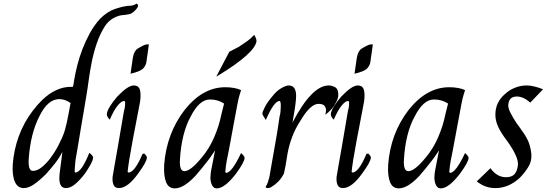

<svg xmlns="http://www.w3.org/2000/svg" viewBox="-20 -1039 3022 1059"><path d="M311.3 -256.4Q329.2 -290.3 339 -325.1Q348.7 -360 357.9 -409.7L369.2 -470.8Q338.5 -492.3 307.7 -492.3Q243.6 -492.3 198.5 -400Q148.7 -305.1 138.5 -164.1Q133.8 -96.4 161.5 -96.4Q185.6 -96.4 211.3 -117.4Q236.9 -138.5 257.9 -166.7Q279 -194.9 293.3 -220.8Q307.7 -246.7 311.3 -256.4ZM730.8 -1017.9Q736.9 -1021 741 -1010.5Q745.1 -1000 719.5 -975.9Q705.1 -963.1 692.1 -960.5Q679 -957.9 666.2 -956.4Q638.5 -956.4 607.9 -940.3Q577.4 -924.1 557.9 -893.3Q530.8 -850.3 513.6 -799.5Q496.4 -748.7 486.2 -697.7Q475.9 -646.7 469.5 -598.5Q463.1 -550.3 456.4 -511.3Q450.3 -470.8 442.1 -425.6Q433.8 -380.5 426.7 -335.4Q419.5 -290.3 412.3 -248.5Q405.1 -206.7 400 -175.9Q396.4 -160 394.9 -139.7Q393.3 -119.5 392.3 -107.7Q390.3 -87.2 394.9 -87.2Q429.2 -87.2 472.8 -196.4Q496.4 -177.4 493.3 -167.7Q492.3 -154.9 480.8 -133.8Q469.2 -112.8 451.3 -85.6Q421 -45.1 394.4 -23.3Q367.7 -1.5 343.6 -1.5Q303.6 -1.5 307.7 -67.7Q307.7 -72.8 308.7 -80Q309.7 -87.2 311.3 -100.8Q312.8 -114.4 316.2 -138.7Q319.5 -163.1 324.1 -201.5Q307.7 -169.2 284.6 -139.5Q261.5 -109.7 233.8 -79Q196.4 -42.1 166.7 -21.8Q136.9 -1.5 111.3 -1.5Q77.4 -1.5 62.1 -36.2Q46.7 -70.8 50.3 -132.3Q56.4 -212.8 83.8 -287.9Q111.3 -363.1 160 -427.2Q260 -560 370.8 -560H382.1Q383.6 -564.1 385.4 -573.8Q387.2 -583.6 390.3 -605.1Q396.4 -640 407.2 -682.1Q417.9 -724.1 434.6 -767.7Q451.3 -811.3 474.9 -854.9Q498.5 -898.5 532.3 -935.9Q572.8 -975.9 614.6 -989.7Q656.4 -1003.6 685.6 -1006.7Q709.7 -1006.7 722.6 -1012.8Q729.2 -1016.4 730.8 -1017.9Z M775.4 -192.3Q790.3 -179 790.3 -169.2Q788.2 -145.1 744.6 -85.6Q685.6 -1.5 635.4 -1.5Q596.9 -1.5 601 -63.1Q603.1 -72.8 609.7 -114.4Q615.9 -151.3 629 -223.8Q642.1 -296.4 664.1 -429.2Q666.2 -433.8 667.7 -442.6Q669.2 -451.3 670 -460.3Q670.8 -469.2 670 -475.6Q669.2 -482.1 664.1 -482.1Q649.7 -482.1 628.7 -456.4Q607.7 -430.8 585.6 -379Q575.4 -388.7 572.3 -396.2Q569.2 -403.6 569.2 -409.7Q570.8 -427.2 586.9 -453.1Q603.1 -479 627.2 -506.7Q685.6 -567.7 717.4 -567.7Q740.5 -567.7 748.5 -551.8Q756.4 -535.9 754.9 -501.5Q754.9 -494.9 753.1 -481.3Q751.3 -467.7 748.2 -454.9Q724.1 -332.3 711.3 -262.3Q698.5 -192.3 692.8 -157.4Q687.2 -122.6 686.4 -113.8Q685.6 -105.1 685.6 -105.1Q682.1 -87.2 688.2 -87.2Q722.6 -87.2 766.2 -190.3ZM788.2 -701.5Q785.6 -679 770.3 -662.1Q754.9 -645.1 700 -632.3L712.8 -721Q719 -757.9 739.2 -770.8Q759.5 -783.6 775.4 -790.3Q782.1 -793.3 791.5 -794.1Q801 -794.9 801 -793.3Q796.9 -763.1 794.4 -745.1Q791.8 -727.2 790.3 -717.9Q788.2 -706.7 788.2 -701.5Z M1215.9 -467.7Q1182.1 -490.3 1138.5 -490.3Q1107.7 -490.3 1081.3 -466.2Q1054.9 -442.1 1031.8 -396.4Q1006.2 -350.3 991.5 -290.5Q976.9 -230.8 972.8 -163.1Q967.7 -94.9 996.9 -94.9Q1031.8 -94.9 1093.3 -170.8Q1133.3 -217.9 1160.8 -280.8Q1188.2 -343.6 1201 -407.7ZM1166.2 -209.7Q1162.6 -205.1 1151.5 -187.9Q1140.5 -170.8 1124.1 -150Q1107.7 -129.2 1090.3 -107.4Q1072.8 -85.6 1057.9 -69.2Q993.3 0 943.6 0Q909.7 0 895.9 -34.6Q882.1 -69.2 885.6 -130.8Q898.5 -301.5 996.9 -430.8Q1096.9 -557.9 1222.6 -557.9Q1246.7 -557.9 1269.2 -554.1Q1291.8 -550.3 1309.7 -542.1Q1309.7 -540 1303.3 -521.8Q1296.9 -503.6 1288.2 -457.9L1242.1 -209.7Q1227.2 -138.5 1225.6 -121Q1224.1 -107.7 1224.1 -103.6Q1220.5 -85.6 1227.2 -85.6Q1257.9 -85.6 1309.7 -194.9Q1329.2 -177.4 1329.2 -167.7Q1327.2 -143.6 1283.6 -83.6Q1253.3 -43.6 1225.9 -21.8Q1198.5 0 1175.4 0Q1157.9 0 1149.2 -18.5Q1140.5 -36.9 1140.5 -60Q1140.5 -66.2 1142.1 -81.3Q1143.6 -96.4 1146.7 -109.7ZM1382.1 -846.7Q1385.6 -842.1 1388.2 -835.9Q1394.9 -822.6 1394.9 -812.8Q1387.2 -746.7 1183.6 -622.6L1172.8 -616.4L1244.6 -753.3Q1270.8 -766.2 1296.9 -780.5Q1317.4 -793.3 1340 -809.5Q1362.6 -825.6 1379 -843.6Z M1793.3 -567.7Q1807.7 -567.7 1823.8 -560.5Q1840 -553.3 1843.6 -535.9Q1848.2 -517.9 1843.6 -498.5Q1838.5 -480.5 1823.8 -457.2Q1809.2 -433.8 1775.4 -406.7V-412.8Q1780.5 -432.3 1776.4 -443.6Q1772.3 -454.9 1765.1 -459.5Q1757.9 -464.1 1750 -465.1Q1742.1 -466.2 1736.9 -466.2Q1691.8 -466.2 1636.9 -372.8Q1609.2 -330.8 1591.8 -284.6Q1574.4 -238.5 1565.6 -190.3Q1562.6 -175.9 1560.3 -157.2Q1557.9 -138.5 1554.6 -122.6Q1551.3 -106.7 1548.7 -95.1Q1546.2 -83.6 1546.2 -82.1Q1532.3 -54.9 1513.6 -36.4Q1494.9 -17.9 1475.4 -6.7Q1462.6 0 1453.1 -1.8Q1443.6 -3.6 1446.2 -11.3Q1452.8 -19.5 1456.9 -32.3Q1461 -45.1 1464.1 -56.4Q1467.7 -69.2 1469.2 -82.1Q1482.1 -154.9 1491 -206.4Q1500 -257.9 1506.4 -294.4Q1512.8 -330.8 1515.9 -354.9Q1519 -379 1522.1 -396.4Q1525.6 -407.7 1527.2 -423.8Q1528.7 -440 1528.7 -453.3Q1528.7 -482.1 1522.1 -482.1Q1491.8 -482.1 1446.2 -377.4Q1438.5 -390.3 1432.8 -398.5Q1427.2 -406.7 1427.2 -414.4Q1427.2 -421 1441 -448.5Q1454.9 -475.9 1482.1 -507.7Q1506.2 -538.5 1532.1 -553.1Q1557.9 -567.7 1572.3 -567.7Q1617.9 -567.7 1612.8 -496.4Q1611.3 -474.4 1606.4 -440.5Q1601.5 -406.7 1593.3 -363.1Q1700 -567.7 1793.3 -567.7Z M2010.8 -192.3Q2025.6 -179 2025.6 -169.2Q2023.6 -145.1 1980 -85.6Q1921 -1.5 1870.8 -1.5Q1832.3 -1.5 1836.4 -63.1Q1838.5 -72.8 1845.1 -114.4Q1851.3 -151.3 1864.4 -223.8Q1877.4 -296.4 1899.5 -429.2Q1901.5 -433.8 1903.1 -442.6Q1904.6 -451.3 1905.4 -460.3Q1906.2 -469.2 1905.4 -475.6Q1904.6 -482.1 1899.5 -482.1Q1885.1 -482.1 1864.1 -456.4Q1843.1 -430.8 1821 -379Q1810.8 -388.7 1807.7 -396.2Q1804.6 -403.6 1804.6 -409.7Q1806.2 -427.2 1822.3 -453.1Q1838.5 -479 1862.6 -506.7Q1921 -567.7 1952.8 -567.7Q1975.9 -567.7 1983.8 -551.8Q1991.8 -535.9 1990.3 -501.5Q1990.3 -494.9 1988.5 -481.3Q1986.7 -467.7 1983.6 -454.9Q1959.5 -332.3 1946.7 -262.3Q1933.8 -192.3 1928.2 -157.4Q1922.6 -122.6 1921.8 -113.8Q1921 -105.1 1921 -105.1Q1917.4 -87.2 1923.6 -87.2Q1957.9 -87.2 2001.5 -190.3ZM2023.6 -701.5Q2021 -679 2005.6 -662.1Q1990.3 -645.1 1935.4 -632.3L1948.2 -721Q1954.4 -757.9 1974.6 -770.8Q1994.9 -783.6 2010.8 -790.3Q2017.4 -793.3 2026.9 -794.1Q2036.4 -794.9 2036.4 -793.3Q2032.3 -763.1 2029.7 -745.1Q2027.2 -727.2 2025.6 -717.9Q2023.6 -706.7 2023.6 -701.5Z M2451.3 -467.7Q2417.4 -490.3 2373.8 -490.3Q2343.1 -490.3 2316.7 -466.2Q2290.3 -442.1 2267.2 -396.4Q2241.5 -350.3 2226.9 -290.5Q2212.3 -230.8 2208.2 -163.1Q2203.1 -94.9 2232.3 -94.9Q2267.2 -94.9 2328.7 -170.8Q2368.7 -217.9 2396.2 -280.8Q2423.6 -343.6 2436.4 -407.7ZM2401.5 -209.7Q2397.9 -205.1 2386.9 -187.9Q2375.9 -170.8 2359.5 -150Q2343.1 -129.2 2325.6 -107.4Q2308.2 -85.6 2293.3 -69.2Q2228.7 0 2179 0Q2145.1 0 2131.3 -34.6Q2117.4 -69.2 2121 -130.8Q2133.8 -301.5 2232.3 -430.8Q2332.3 -557.9 2457.9 -557.9Q2482.1 -557.9 2504.6 -554.1Q2527.2 -550.3 2545.1 -542.1Q2545.1 -540 2538.7 -521.8Q2532.3 -503.6 2523.6 -457.9L2477.4 -209.7Q2462.6 -138.5 2461 -121Q2459.5 -107.7 2459.5 -103.6Q2455.9 -85.6 2462.6 -85.6Q2493.3 -85.6 2545.1 -194.9Q2564.6 -177.4 2564.6 -167.7Q2562.6 -143.6 2519 -83.6Q2488.7 -43.6 2461.3 -21.8Q2433.8 0 2410.8 0Q2393.3 0 2384.6 -18.5Q2375.9 -36.9 2375.9 -60Q2375.9 -66.2 2377.4 -81.3Q2379 -96.4 2382.1 -109.7Z M2685.1 -111.3Q2721 -61.5 2770.8 -61.5Q2803.1 -61.5 2818.5 -79Q2833.8 -96.4 2836.9 -132.3Q2838.5 -172.8 2785.1 -250.3L2761 -283.6Q2733.8 -322.6 2723.1 -350.8Q2712.3 -379 2712.3 -406.7Q2712.3 -475.9 2766.2 -521Q2788.2 -542.1 2819.7 -554.9Q2851.3 -567.7 2885.1 -567.7Q2921 -567.7 2975.4 -546.7L2904.6 -472.8Q2867.7 -506.7 2830.3 -506.7Q2788.2 -506.7 2783.6 -463.1Q2781.5 -445.1 2794.6 -418.7Q2807.7 -392.3 2830.3 -357.9Q2836.9 -350.3 2843.3 -340.5Q2849.7 -330.8 2855.9 -322.6Q2886.7 -280.5 2897.2 -250.8Q2907.7 -221 2910.8 -188.7Q2913.8 -150.3 2893.8 -117.9Q2873.8 -85.6 2846.7 -57.9Q2785.1 -1.5 2712.3 -1.5Q2655.9 -1.5 2609.7 -38.5Z"/></svg>

Font: MM Jasmine
Style: Regular
Weight: 400
Designer: Khon Soe Zaw Thu
Version: Version 1.00 July 11, 2016, initial release